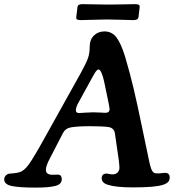

<svg xmlns="http://www.w3.org/2000/svg" viewBox="-34 -874 837 904"><path d="M464.4 -782.2Q438.5 -782.2 401.1 -780.8Q363.8 -779.3 346.2 -779.3Q334 -779.3 328.9 -782.5Q323.7 -785.6 325.2 -794.4L330.6 -839.4Q331.5 -848.1 337.4 -851.3Q343.3 -854.5 355.5 -854.5Q373 -854.5 410.2 -853.5Q447.3 -852.5 473.1 -852.5H483.4Q514.2 -852.5 550 -853.5Q585.9 -854.5 602.5 -854.5Q614.7 -854.5 619.6 -851.3Q624.5 -848.1 623.5 -839.4L618.2 -794.4Q616.7 -785.6 610.8 -782.5Q605 -779.3 592.8 -779.3Q576.2 -779.3 541 -780.8Q505.9 -782.2 475.1 -782.2ZM262.2 -247.1 201.2 -128.9Q182.1 -93.3 182.1 -75.2Q182.1 -54.7 203.6 -51.8Q212.4 -50.8 224.6 -51.5Q236.8 -52.2 241.2 -51.8Q256.8 -49.8 256.8 -30.3Q256.8 -6.3 226.3 1.5Q195.8 9.3 134.3 9.3Q55.7 9.3 20.8 1.7Q-14.2 -5.9 -14.2 -29.3Q-14.2 -39.1 -7.8 -46.4Q-1.5 -53.7 8.3 -56.2Q13.2 -57.1 29.3 -58.1Q45.4 -59.1 56.2 -63Q78.1 -67.4 101.6 -99.9Q125 -132.3 175.8 -224.1L347.7 -532.7Q372.6 -578.1 380.4 -600.8Q388.2 -623.5 388.2 -652.3Q388.2 -687 408 -706.5Q427.7 -726.1 458 -726.1Q492.7 -726.1 514.4 -697.8Q536.1 -669.4 555.2 -606.4Q577.1 -532.7 594.5 -459.7Q611.8 -386.7 634.3 -277.6Q656.7 -168.5 664.6 -132.8Q674.3 -83 682.1 -70.3Q688.5 -59.1 698.2 -58.1Q710.4 -56.6 725.8 -58.6Q741.2 -60.5 748 -60.1Q765.1 -57.1 765.1 -38.6Q765.1 -25.4 757.3 -17.1Q749.5 -8.8 731.9 -3.4Q696.3 8.3 592.3 8.3Q511.2 8.3 474.1 -3.9Q444.8 -12.7 444.8 -34.7Q444.8 -53.2 462.4 -56.6Q468.3 -57.6 480 -54.9Q491.7 -52.2 499.5 -53.2Q512.7 -54.2 520.5 -62.7Q528.3 -71.3 528.3 -84.5Q528.3 -94.7 525.4 -119.1L507.3 -244.1Q503.9 -272 476.1 -275.9Q449.2 -279.8 387.7 -279.8Q333 -279.8 300.3 -274.4Q273.9 -270 262.2 -247.1ZM405.3 -345.2Q423.8 -345.2 440.4 -344Q457 -342.8 461.9 -342.8Q481.9 -342.8 481.9 -360.8Q481.9 -366.7 475.6 -397.5L456.1 -490.7Q450.7 -516.1 443.6 -531.5Q436.5 -546.9 429.7 -546.9Q427.7 -546.9 425.5 -545.7Q423.3 -544.4 420.7 -541.5Q418 -538.6 415.8 -535.4Q413.6 -532.2 410.6 -527.1Q407.7 -522 405.3 -517.8Q402.8 -513.7 399.2 -507.1Q395.5 -500.5 393.1 -496.1L336.4 -392.6Q323.2 -369.1 323.2 -354.5Q323.2 -341.8 338.4 -341.8Q339.8 -341.8 365.5 -343.5Q391.1 -345.2 405.3 -345.2Z"/></svg>

Font: Cooper* SemiBold
Style: Italic
Weight: 600
Italic angle: -7°
Designer: Owen Earl
Foundry: indestructible type*
Version: Version 0.001